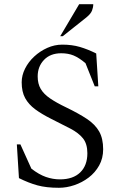

<svg xmlns="http://www.w3.org/2000/svg" viewBox="-20 -882 565 912"><path d="M260 10Q200 10 158 -1.5Q116 -13 70 -36L60 -196H77L129 -81Q165 -53 198 -41.5Q231 -30 265 -30Q327 -30 361 -63Q395 -96 395 -154Q395 -199 374 -225Q353 -251 314.5 -271Q276 -291 224 -317Q178 -340 147 -363Q116 -386 99.5 -416Q83 -446 83 -491Q83 -524 99 -556Q115 -588 142.5 -613.5Q170 -639 204.5 -654.5Q239 -670 276 -670Q322 -670 359.5 -659Q397 -648 437 -628L447 -472H430L386 -582Q355 -608 329.5 -618.5Q304 -629 271 -629Q219 -629 189 -597.5Q159 -566 159 -519Q159 -484 173.5 -459.5Q188 -435 218 -414.5Q248 -394 294 -372Q354 -343 393 -317Q432 -291 451 -257.5Q470 -224 470 -173Q470 -130 451 -96Q432 -62 401 -38.5Q370 -15 333 -2.5Q296 10 260 10ZM266 -710 356 -862H423Q423 -847 417 -831.5Q411 -816 390 -799L278 -710Z"/></svg>

Font: Spectral SC Light
Style: Regular
Weight: 300
Designer: Jean-Baptiste Levee
Foundry: Production Type
Version: Version 2.001